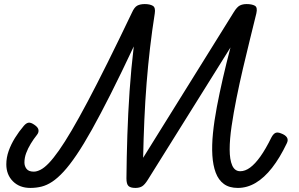

<svg xmlns="http://www.w3.org/2000/svg" viewBox="-20 -906 1467 943"><path d="M129 17Q76 17 43.5 -15.5Q11 -48 11 -99Q11 -132 22.5 -164.5Q34 -197 53.5 -228.5Q73 -260 97 -288Q109 -302 120.5 -303.5Q132 -305 149 -293Q167 -281 169 -268Q171 -255 161 -243Q145 -223 131 -200Q117 -177 108.5 -154Q100 -131 100 -108Q100 -90 110.5 -76.5Q121 -63 146 -63Q161 -63 179.5 -72.5Q198 -82 220 -105Q242 -128 269.5 -167Q297 -206 332 -265.5Q367 -325 410.5 -407Q454 -489 508 -597.5Q562 -706 628 -844Q640 -871 654.5 -878.5Q669 -886 691 -886Q716 -886 730.5 -877.5Q745 -869 740 -839Q727 -757 717 -671.5Q707 -586 700 -497.5Q693 -409 689 -317.5Q685 -226 683 -131L1128 -846Q1144 -872 1158 -879Q1172 -886 1191 -886Q1217 -886 1231.5 -878Q1246 -870 1239 -840Q1225 -783 1208 -714Q1191 -645 1173.5 -570.5Q1156 -496 1141.5 -423.5Q1127 -351 1117.5 -286.5Q1108 -222 1108 -172Q1108 -122 1120.5 -93.5Q1133 -65 1160 -65Q1184 -65 1208.5 -83Q1233 -101 1259 -137.5Q1285 -174 1313 -231Q1322 -248 1332.5 -253Q1343 -258 1360 -251Q1382 -243 1389.5 -230.5Q1397 -218 1388 -201Q1354 -130 1316 -81.5Q1278 -33 1236 -8Q1194 17 1148 17Q1106 17 1079.5 -2.5Q1053 -22 1039.5 -58Q1026 -94 1023 -143Q1020 -192 1026 -252Q1032 -312 1045 -380.5Q1058 -449 1075 -523Q1092 -597 1112 -673L706 -23Q691 1 678 9Q665 17 645 17Q621 17 611 7.5Q601 -2 601 -30Q602 -136 605.5 -243Q609 -350 616.5 -459.5Q624 -569 637 -678Q575 -546 524 -445Q473 -344 432 -270.5Q391 -197 356.5 -146Q322 -95 292.5 -63Q263 -31 236.5 -13.5Q210 4 184 10.5Q158 17 129 17Z"/></svg>

Font: Playwrite DK Uloopet
Style: Regular
Weight: 400
Designer: Veronika Burian, José Scaglione
Foundry: TypeTogether
Version: Version 1.002